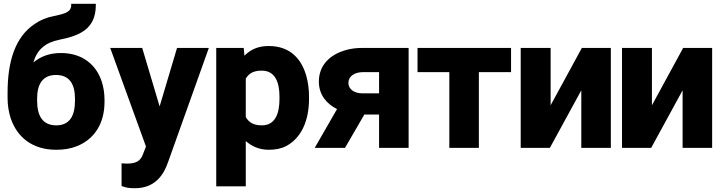

<svg xmlns="http://www.w3.org/2000/svg" viewBox="-20 -781 3812 1014"><path d="M20 -264C20 -225 26 -188 37 -155C70 -59 148 10 277 10C318 10 354 4 386 -9C475 -44 532 -125 532 -243V-253C532 -288 527 -321 517 -351C489 -437 417 -501 302 -501C239 -501 194 -482 156 -451C176 -518 218 -556 293 -571C398 -592 486 -626 486 -754V-761H356V-754C356 -712 310 -707 264 -696C227 -689 194 -676 164 -655C61 -587 20 -459 20 -291ZM176 -250V-260C176 -335 204 -385 276 -385C348 -385 376 -335 376 -260V-250C376 -172 350 -119 277 -119C203 -119 176 -172 176 -250Z M562 -528 751 -7 736 31C724 67 701 83 651 83C645 83 638 82 630 82H622V202L627 203C646 211 668 213 692 213C796 213 843 147 868 74L1083 -528H915L823 -219L731 -528Z M1122 203H1278V-36C1308 -10 1346 10 1400 10C1434 10 1466 4 1492 -10C1571 -52 1612 -143 1612 -259V-270C1612 -310 1607 -346 1598 -379C1573 -468 1514 -538 1399 -538C1341 -538 1302 -518 1271 -487L1267 -528H1122ZM1278 -163V-366C1294 -392 1317 -408 1362 -408C1434 -408 1456 -345 1456 -270V-259C1456 -184 1435 -119 1363 -119C1318 -119 1294 -135 1278 -163Z M1642 0H1802L1904 -176H1982V0H2138V-528H1897C1861 -528 1830 -524 1801 -515C1728 -493 1664 -441 1664 -350C1664 -279 1707 -231 1760 -205ZM1820 -343C1820 -379 1853 -400 1897 -400H1982V-288H1894C1852 -288 1820 -309 1820 -343Z M2185 -400H2353V0H2509V-400H2679V-528H2185Z M2730 0H2884L3050 -304V0H3206V-528H3053L2888 -225V-528H2730Z M3265 0H3419L3585 -304V0H3741V-528H3588L3423 -225V-528H3265Z"/></svg>

Font: Asimov Pro
Style: Blk
Weight: 900
Designer: Google
Version: Version 2.000980; 2014